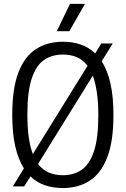

<svg xmlns="http://www.w3.org/2000/svg" viewBox="-20 -966 652 996"><path d="M105.5 1H46.5L104 -92.5Q75 -138 59.2 -206.5Q43.5 -275 43.5 -370Q43.5 -508 76 -591.2Q108.5 -674.5 167.5 -712Q226.5 -749.5 306 -749.5Q356 -749.5 398.5 -735Q441 -720.5 474 -689L505.5 -740.5H565L507.5 -648Q537 -602.5 552.8 -533.8Q568.5 -465 568.5 -370Q568.5 -232 536 -148.8Q503.5 -65.5 444.5 -28Q385.5 9.5 306 9.5Q255.5 9.5 213 -5Q170.5 -19.5 138 -51ZM122 -372.5Q122 -304.5 129.2 -253.8Q136.5 -203 150.5 -167L434 -624.5Q410 -656.5 377.8 -669.8Q345.5 -683 306 -683Q250 -683 208.8 -655Q167.5 -627 144.8 -559.2Q122 -491.5 122 -372.5ZM306 -57Q362 -57 403.2 -85Q444.5 -113 467.2 -180.8Q490 -248.5 490 -367.5Q490 -435.5 482.5 -486.2Q475 -537 461.5 -573.5L177.5 -115.5Q201.5 -84 234 -70.5Q266.5 -57 306 -57ZM274.5 -804 343 -946H421L339.5 -804Z"/></svg>

Font: Encode Sans Cnd
Style: Regular
Weight: 400
Width: 3
Designer: Multiple Designers
Foundry: Impallari Type
Version: Version 3.002; ttfautohint (v1.8.3) -l 8 -r 50 -G 200 -x 14 